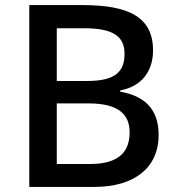

<svg xmlns="http://www.w3.org/2000/svg" viewBox="-20 -734 696 754"><path d="M304 -714H95V0H351C506 0 603 -74 603 -204C603 -315 537 -359 452 -374V-379C535 -394 581 -453 581 -536C581 -667 486 -714 304 -714ZM322 -416H203V-623H310C420 -623 469 -594 469 -523C469 -453 434 -416 322 -416ZM203 -328H327C449 -328 489 -282 489 -214C489 -140 449 -90 334 -90H203Z"/></svg>

Font: Noto Sans Gujarati UI Medium
Style: Regular
Weight: 500
Designer: Jelle Bosma - Monotype Design Team, Universal Thirst
Foundry: Monotype Imaging Inc.
Version: Version 2.106